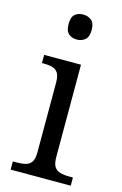

<svg xmlns="http://www.w3.org/2000/svg" viewBox="-117 -808 549 861"><g transform="rotate(15 157.5 -378.0)"><path d="M24 0V-38H41Q66 -38 83.5 -42.5Q101 -47 110.5 -61.5Q120 -76 120 -106V-428Q120 -460 110.5 -474.5Q101 -489 84 -493.5Q67 -498 44 -498H36V-536H207V-109Q207 -77 216.5 -62.5Q226 -48 243.5 -43Q261 -38 286 -38H303V0ZM159 -640Q136 -640 121 -653Q106 -666 106 -698Q106 -731 121 -743.5Q136 -756 159 -756Q181 -756 197 -743.5Q213 -731 213 -698Q213 -666 197 -653Q181 -640 159 -640Z"/></g></svg>

Font: Noto Serif Hentaigana EL
Style: Regular
Weight: 400
Designer: Kazuhiro Yamada
Foundry: nipponia
Version: Version 1.000